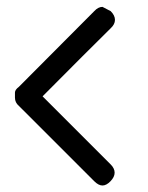

<svg xmlns="http://www.w3.org/2000/svg" viewBox="-20 -663 440 570"><path d="M259.8 -125Q259.8 -125 36.1 -348.6Q24.4 -358.4 24.4 -373Q24.4 -375 24.4 -377.4Q24.4 -379.9 24.4 -388.2Q24.4 -396.5 36.1 -405.3Q110.4 -479.5 259.8 -629.9Q271.5 -642.6 284.2 -642.6L308.6 -629.9Q321.3 -617.2 321.3 -604Q321.3 -590.8 308.6 -579.1Q241.2 -512.7 106.4 -377L308.6 -174.8Q320.3 -163.1 320.3 -150.4Q320.3 -137.7 308.1 -125Q295.9 -112.3 284.2 -112.3Q272.5 -112.3 259.8 -125Z"/></svg>

Font: Semi-Sweet
Style: Book
Weight: 400
Designer: Walter E Stewart
Version: 0.5